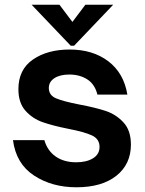

<svg xmlns="http://www.w3.org/2000/svg" viewBox="-20 -783 616 814"><path d="M35 -189H168Q181 -144 216 -119.5Q251 -95 303 -95Q347 -95 374.5 -112Q402 -129 402 -160Q402 -194 369.5 -209Q337 -224 269 -237Q204 -250 161 -265Q118 -280 88 -313.5Q58 -347 58 -405Q58 -488 119.5 -530.5Q181 -573 275 -573Q374 -573 439.5 -523Q505 -473 520 -382H393Q382 -426 350 -446.5Q318 -467 274 -467Q234 -467 210.5 -451.5Q187 -436 187 -410Q187 -379 218 -366Q249 -353 316 -340Q385 -327 428.5 -312.5Q472 -298 503.5 -264Q535 -230 535 -170Q535 -87 473.5 -38Q412 11 304 11Q200 11 124 -39Q48 -89 35 -189ZM294 -589H280L114 -763H232L287 -690L342 -763H460Z"/></svg>

Font: Open Sauce One
Style: Bold
Weight: 700
Designer: Alfredo Marco Pradil
Foundry: Creative Sauce Fz LLC
Version: Version 1.477